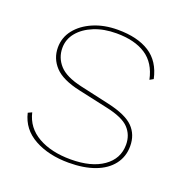

<svg xmlns="http://www.w3.org/2000/svg" viewBox="-100 -602 679 704"><g transform="rotate(20 239.5 -250.0)"><path d="M240 10Q162 10 106.5 -20.5Q51 -51 37 -111L52 -118Q65 -62 116 -33Q167 -4 243 -4Q323 -4 369.5 -36.5Q416 -69 416 -124Q416 -162 391.5 -188Q367 -214 301 -228L187 -253Q118 -268 88.5 -299.5Q59 -331 59 -374Q59 -413 83 -443.5Q107 -474 149 -492Q191 -510 244 -510Q321 -510 368 -480Q415 -450 429 -385L415 -377Q402 -439 358.5 -467.5Q315 -496 244 -496Q195 -496 157 -480.5Q119 -465 97 -438.5Q75 -412 75 -378Q75 -340 100.5 -311.5Q126 -283 188 -269L304 -243Q375 -227 403.5 -198Q432 -169 432 -124Q432 -83 408.5 -52.5Q385 -22 342 -6Q299 10 240 10Z"/></g></svg>

Font: Work Sans Thin
Style: Regular
Weight: 250
Designer: Wei Huang
Foundry: Wei Huang
Version: Version 2.012